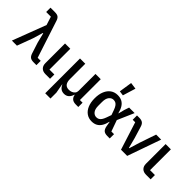

<svg xmlns="http://www.w3.org/2000/svg" viewBox="44 -1702 2809 2809"><g transform="rotate(45 1449.0 -297.5)"><path d="M203 -520 161 -651H64V-740H157Q203 -740 226 -723Q249 -706 262 -665L450 -89H513V0H454Q408 0 384.5 -17.5Q361 -35 348 -75L293 -245L254 -400H247L201 -245L110 0H5Z M795 -89V0H700Q645 0 615 -30.5Q585 -61 585 -114V-520H694V-89Z M1004 200H895V-520H1004V-202Q1004 -142 1028.5 -111Q1053 -80 1103 -80Q1133 -80 1158 -90.5Q1183 -101 1199 -121Q1215 -141 1215 -171V-520H1324V-89H1379V0H1327Q1271 0 1243.5 -29.5Q1216 -59 1216 -105V-107L1262 -89H1213Q1197 -38 1167.5 -13Q1138 12 1095 12Q1054 12 1026.5 -8Q999 -28 982 -67H978L1004 78Z M2030 -89V0H1979Q1931 0 1906 -20.5Q1881 -41 1871 -92L1858 -169H1854Q1840 -109 1815.5 -69Q1791 -29 1754 -8.5Q1717 12 1665 12Q1603 12 1556.5 -20.5Q1510 -53 1484 -114Q1458 -175 1458 -260Q1458 -345 1484 -406Q1510 -467 1556.5 -499.5Q1603 -532 1665 -532Q1717 -532 1754.5 -512.5Q1792 -493 1817.5 -453Q1843 -413 1858 -351H1862L1886 -445L1911 -520H2025L1913 -263L1975 -89ZM1671 -80Q1695 -80 1714 -89.5Q1733 -99 1749 -122Q1765 -145 1779 -184L1806 -260L1779 -336Q1765 -375 1749 -398Q1733 -421 1714 -430.5Q1695 -440 1671 -440Q1630 -440 1601.5 -404.5Q1573 -369 1573 -297V-222Q1573 -150 1601.5 -115Q1630 -80 1671 -80ZM1781 -781 1720 -582 1647 -592 1678 -795Z M2391 0H2263L2126 -431H2074V-520H2122Q2166 -520 2191.5 -502.5Q2217 -485 2230 -439L2283 -265L2326 -101H2333L2383 -265L2470 -520H2574Z M2876 -89V0H2781Q2726 0 2696 -30.5Q2666 -61 2666 -114V-520H2775V-89Z"/></g></svg>

Font: IBM Plex Sans Medium
Style: Regular
Weight: 500
Designer: Mike Abbink, Paul van der Laan, Pieter van Rosmalen
Foundry: Bold Monday
Version: Version 3.201